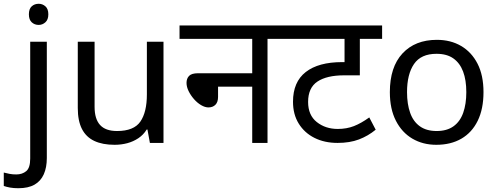

<svg xmlns="http://www.w3.org/2000/svg" viewBox="-75 -757 2635 1017"><path d="M22 240Q-3 240 -22 236.5Q-41 233 -55 228V157Q-40 161 -24 164Q-8 167 11 167Q43 167 64 149.5Q85 132 85 83V-536H173V80Q173 130 157 166Q141 202 108 221Q75 240 22 240ZM78 -681Q78 -710 93 -723.5Q108 -737 130 -737Q150 -737 165.5 -723.5Q181 -710 181 -681Q181 -653 165.5 -639Q150 -625 130 -625Q108 -625 93 -639Q78 -653 78 -681Z M791 -536V0H719L706 -71H702Q685 -43 658 -25Q631 -7 599 1.5Q567 10 532 10Q468 10 424.5 -10.5Q381 -31 359 -74Q337 -117 337 -185V-536H426V-191Q426 -127 455 -95Q484 -63 545 -63Q634 -63 668.5 -113Q703 -163 703 -257V-536Z M876 -622H1445V-551H1342V0H1261V-298H1080V-244Q1080 -216 1066 -202Q1052 -188 1029 -188Q1011 -188 990.5 -200Q970 -212 952.5 -232Q935 -252 924 -274.5Q913 -297 913 -318Q913 -341 926.5 -355Q940 -369 974 -369H1261V-551H876Z M1949 -551H1831V-358H1748Q1656 -358 1606.5 -325Q1557 -292 1557 -217Q1557 -147 1603 -110.5Q1649 -74 1714 -74Q1761 -74 1799.5 -89Q1838 -104 1881 -135L1915 -70Q1875 -37 1826.5 -18.5Q1778 0 1713 0Q1644 0 1591 -26.5Q1538 -53 1507.5 -102Q1477 -151 1477 -218Q1477 -323 1544.5 -375.5Q1612 -428 1737 -428H1779L1750 -404V-551H1431V-622H1949Z M2486 -269Q2486 -180 2455.5 -117.5Q2425 -55 2369 -22.5Q2313 10 2236 10Q2165 10 2109.5 -22.5Q2054 -55 2022 -117.5Q1990 -180 1990 -269Q1990 -402 2057 -474Q2124 -546 2239 -546Q2312 -546 2367.5 -513.5Q2423 -481 2454.5 -419.5Q2486 -358 2486 -269ZM2081 -269Q2081 -206 2097.5 -159.5Q2114 -113 2149 -88Q2184 -63 2238 -63Q2292 -63 2327 -88Q2362 -113 2378.5 -159.5Q2395 -206 2395 -269Q2395 -333 2378 -378Q2361 -423 2326.5 -447.5Q2292 -472 2237 -472Q2155 -472 2118 -418Q2081 -364 2081 -269Z"/></svg>

Font: hindi15
Style: Regular
Weight: 400
Designer: Jelle Bosma - Monotype Design Team
Foundry: Monotype Imaging Inc.
Version: Version 2.006